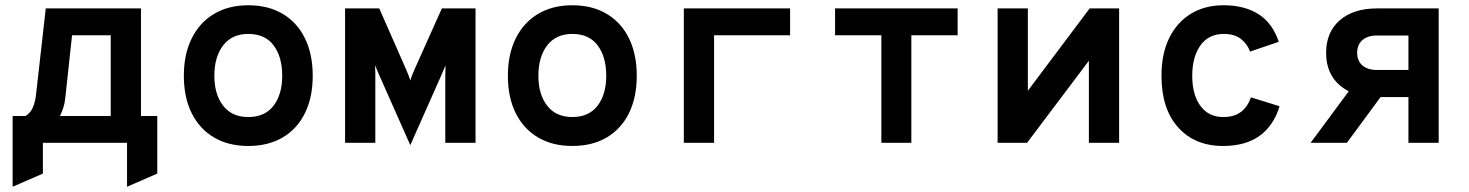

<svg xmlns="http://www.w3.org/2000/svg" viewBox="-20 -543 5584 730"><path d="M28 167V-102H77Q95 -112.5 104.2 -132.8Q113.5 -153 117 -183L154 -511H516V-102H578V117L463 167V0H143V117ZM208 -102H401V-409H254L228 -169Q226 -149 220.5 -132.8Q215 -116.5 208 -102Z M924 12Q848.5 12 793.5 -20.5Q738.5 -53 708.8 -112.8Q679 -172.5 679 -255Q679 -336.5 708.8 -396.8Q738.5 -457 793.5 -490Q848.5 -523 924 -523Q1000 -523 1055 -490.2Q1110 -457.5 1139.5 -397.2Q1169 -337 1169 -255Q1169 -173 1139.5 -113Q1110 -53 1055 -20.5Q1000 12 924 12ZM924 -98Q987 -98 1020 -141Q1053 -184 1053 -255Q1053 -326.5 1020.5 -370.2Q988 -414 924 -414Q862 -414 828.5 -370.5Q795 -327 795 -255Q795 -184 828.5 -141Q862 -98 924 -98Z M1540 9 1434 -230Q1426 -247.5 1419.8 -262Q1413.5 -276.5 1406 -295Q1407 -279.5 1407 -265.2Q1407 -251 1407 -226V0H1292V-511H1422L1524 -279Q1531 -263.5 1534 -254.8Q1537 -246 1540 -237Q1542.5 -245.5 1545.8 -254.5Q1549 -263.5 1556 -279L1660 -511H1788V0H1673V-226Q1673 -251 1673.2 -265.2Q1673.5 -279.5 1674 -295Q1666.5 -276.5 1660.2 -262Q1654 -247.5 1646 -230Z M2156 12Q2080.5 12 2025.5 -20.5Q1970.5 -53 1940.8 -112.8Q1911 -172.5 1911 -255Q1911 -336.5 1940.8 -396.8Q1970.5 -457 2025.5 -490Q2080.5 -523 2156 -523Q2232 -523 2287 -490.2Q2342 -457.5 2371.5 -397.2Q2401 -337 2401 -255Q2401 -173 2371.5 -113Q2342 -53 2287 -20.5Q2232 12 2156 12ZM2156 -98Q2219 -98 2252 -141Q2285 -184 2285 -255Q2285 -326.5 2252.5 -370.2Q2220 -414 2156 -414Q2094 -414 2060.5 -370.5Q2027 -327 2027 -255Q2027 -184 2060.5 -141Q2094 -98 2156 -98Z M2580 0V-511H2984V-409H2695V0Z M3331 0V-409H3155V-511H3621V-409H3445V0Z M3773 0V-511H3888V-198L4123 -511H4235V0H4120V-312L3885 0Z M4630 12Q4523 12 4459.5 -58.5Q4396 -129 4396 -255Q4396 -338.5 4425.5 -398.5Q4455 -458.5 4508 -490.8Q4561 -523 4632 -523Q4711.5 -523 4764.8 -489.2Q4818 -455.5 4842 -384L4733 -347Q4722 -376.5 4697.8 -395.2Q4673.5 -414 4633 -414Q4575.5 -414 4544.2 -370.5Q4513 -327 4513 -255Q4513 -182.5 4544.2 -140.2Q4575.5 -98 4631 -98Q4672.5 -98 4698.2 -117.5Q4724 -137 4736 -173L4845 -139Q4822.5 -65 4769 -26.5Q4715.5 12 4630 12Z M5335 0V-174H5215Q5125 -174 5073.5 -219Q5022 -264 5022 -342Q5022 -421 5074 -466Q5126 -511 5215 -511H5450V0ZM4963 0 5134 -231H5271L5101 0ZM5215 -277H5335V-408H5215Q5180 -408 5160 -390.5Q5140 -373 5140 -342Q5140 -311.5 5160 -294.2Q5180 -277 5215 -277Z"/></svg>

Font: Overpass Mono
Style: Bold
Weight: 700
Monospace: yes
Designer: Delve Withrington, Dave Bailey
Foundry: Delve Fonts LLC
Version: Version 4.000